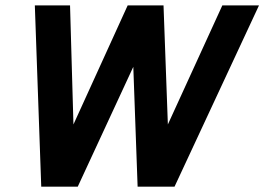

<svg xmlns="http://www.w3.org/2000/svg" viewBox="-20 -696 986 716"><path d="M630.9 0H493.2L477.1 -446.8L270 0H133.8L109.9 -675.8H241.2L253.9 -231.9L456.1 -675.8H589.8L606 -231.9L809.1 -675.8H945.8Z"/></svg>

Font: Clear Sans
Style: Bold Italic
Weight: 700
Italic angle: -12°
Foundry: Intel Corporation
Version: Version 1.00